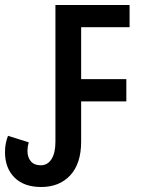

<svg xmlns="http://www.w3.org/2000/svg" viewBox="-32 -734 566 769"><path d="M133 15Q64 15 26 -23Q-12 -61 -12 -125Q-12 -145 -8.5 -161Q-5 -177 0 -190L83 -164Q78 -145 78 -130Q78 -104 91.5 -88Q105 -72 131 -72Q159 -72 174.5 -97Q190 -122 190 -166V-714H487V-625H293V-417H474V-328H293V-167Q293 -79 249.5 -32Q206 15 133 15Z"/></svg>

Font: Avrile Sans Condensed Medium
Style: Regular
Weight: 500
Width: 3
Designer: Monotype Design Team
Foundry: Monotype Imaging Inc.
Version: Version 2.001;September 10, 2019;FontCreator 11.5.0.2425 64-